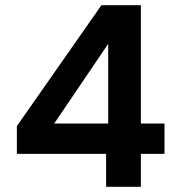

<svg xmlns="http://www.w3.org/2000/svg" viewBox="-20 -720 689 740"><path d="M389 0V-127H45V-234L371 -700H523V-244H614V-127H523V0ZM189 -244H397V-551Z"/></svg>

Font: DM Sans 17pt
Style: Bold
Weight: 700
Version: Version 4.004;gftools[0.9.30]